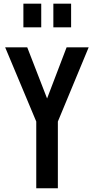

<svg xmlns="http://www.w3.org/2000/svg" viewBox="-20 -1002 500 1022"><path d="M173 0V-355L7.5 -750H125L248 -433H213.5L334.5 -750H452L288 -355V0ZM104.5 -856.5V-982.5H199.5V-856.5ZM264 -856.5V-982.5H358.5V-856.5Z"/></svg>

Font: Mohave Light SemiBold
Style: Regular
Weight: 600
Version: Version 2.003